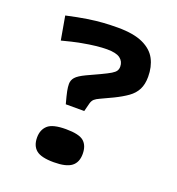

<svg xmlns="http://www.w3.org/2000/svg" viewBox="-134 -833 881 957"><g transform="rotate(20 307.0 -355.0)"><path d="M313 -277H215Q203 -321 199 -341.5Q195 -362 195 -378Q195 -398 208.5 -413.5Q222 -429 260 -447L327 -478Q361 -494 377.5 -504Q394 -514 400 -523.5Q406 -533 406 -546Q406 -573 385 -589Q364 -605 315 -605Q290 -605 257.5 -601.5Q225 -598 182 -590Q139 -582 83 -567L61 -692Q124 -706 169.5 -713Q215 -720 252.5 -722.5Q290 -725 329 -725Q413 -725 462.5 -702Q512 -679 533 -639Q554 -599 554 -546Q554 -506 540 -478.5Q526 -451 498 -431Q470 -411 429 -391L365 -361Q347 -353 338 -345Q329 -337 324.5 -322Q320 -307 313 -277ZM257 15Q190 15 163.5 -7Q137 -29 137 -73Q137 -114 163 -137.5Q189 -161 259 -161Q329 -161 354 -139Q379 -117 379 -73Q379 -28 350.5 -6.5Q322 15 257 15Z"/></g></svg>

Font: Intel One Mono Light
Style: Regular
Weight: 300
Monospace: yes
Designer: Fred Shallcrass
Foundry: Frere-Jones Type LLC
Version: Version 1.004